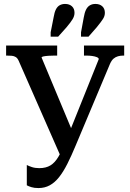

<svg xmlns="http://www.w3.org/2000/svg" viewBox="-20 -941 660 974"><path d="M364 -203Q342 -150 321.5 -109.5Q301 -69 279.5 -42Q258 -15 232.5 -1Q207 13 175 13Q154 13 139.5 8.5Q125 4 116 -1V-104Q125 -99 141.5 -93.5Q158 -88 179 -88Q213 -88 236 -102Q259 -116 277 -147Q295 -178 316 -230L481 -641Q481 -647 471.5 -651Q462 -655 448 -657Q434 -659 419 -659H406V-710H610V-659H605Q591 -659 578.5 -655.5Q566 -652 556 -643.5Q546 -635 538 -617ZM356 -254 292 -138 75 -632Q69 -646 60 -651.5Q51 -657 40 -658Q29 -659 15 -659H11V-710H270V-659H255Q240 -659 225.5 -658Q211 -657 201 -655Q191 -653 191 -649ZM252 -853Q256 -878 263.5 -893Q271 -908 283 -914.5Q295 -921 310 -921Q332 -921 345 -909Q358 -897 358 -876Q358 -860 348.5 -844Q339 -828 317 -802L275 -755H237V-777ZM405 -853Q409 -877 416.5 -892Q424 -907 436 -914Q448 -921 464 -921Q486 -921 499 -909Q512 -897 512 -876Q512 -860 502.5 -845Q493 -830 471 -803L429 -755H391V-777Z"/></svg>

Font: Roboto Serif 28pt Condensed Medium
Style: Regular
Weight: 500
Width: 3
Designer: Greg Gazdowicz
Foundry: Commercial Type
Version: Version 1.008